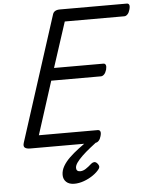

<svg xmlns="http://www.w3.org/2000/svg" viewBox="-69 -930 953 1236"><g transform="rotate(-5 407.5 -312.0)"><path d="M98 0Q73 0 62.5 -9Q52 -18 59 -40L319 -848Q323 -861 334.5 -868Q346 -875 366 -875H798Q809 -875 813 -865.5Q817 -856 811 -835Q806 -816 796 -805.5Q786 -795 775 -795H390L295 -503H614Q625 -503 629 -493Q633 -483 628 -463Q622 -443 612 -433Q602 -423 591 -423H270L160 -80H541Q552 -80 556.5 -70.5Q561 -61 555 -40Q550 -21 540 -10.5Q530 0 519 0ZM361 251Q327 251 308.5 233.5Q290 216 290 188Q290 159 306 131.5Q322 104 348.5 78.5Q375 53 408 28Q441 3 476 -22L542 -23V-17Q511 7 482 30Q453 53 430 75Q407 97 393.5 116Q380 135 380 151Q380 162 386.5 168Q393 174 405 174Q423 174 441 162.5Q459 151 480 132Q488 125 498 123.5Q508 122 518 132Q525 139 528.5 148.5Q532 158 525 169Q510 190 482.5 209Q455 228 423 239.5Q391 251 361 251Z"/></g></svg>

Font: Playwrite DK Uloopet
Style: Regular
Weight: 400
Designer: Veronika Burian, José Scaglione
Foundry: TypeTogether
Version: Version 1.002